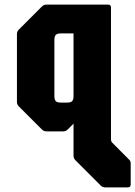

<svg xmlns="http://www.w3.org/2000/svg" viewBox="-20 -570 587 833"><path d="M436.5 243Q425 243 416.5 234.5L307.5 125.5Q299 117 299 105.5V-33.5L274 -8.5Q265.5 0 254 0H181.5Q170 0 161.5 -8.5L61.5 -108.5Q53.5 -116.5 53.5 -128.5V-421.5Q53.5 -433.5 61.5 -441.5L161.5 -541.5Q170 -550 181.5 -550H449Q461.5 -550 461.5 -537.5V34Q461.5 44 467.5 49.5L542 124.5Q547 129.5 547 139.5V230.5Q547 243 534.5 243ZM242.5 -125H272Q287.5 -125 293.2 -131.5Q299 -138 299 -153V-425H243Q228 -425 222 -418.5Q216 -412 216 -397V-153Q216 -138 221.8 -131.5Q227.5 -125 242.5 -125Z"/></svg>

Font: Jaro 24pt
Style: Regular
Weight: 400
Designer: Agyei Archer, Celine Hurka, Mirko Velimirović
Version: Version 1.000